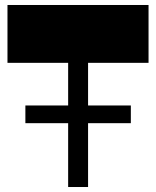

<svg xmlns="http://www.w3.org/2000/svg" viewBox="-20 -750 626 770"><path d="M81.8 -256V-327H504.7V-256ZM10 -498V-730H575.7V-498ZM253.3 0V-688.8H333.2V0Z"/></svg>

Font: Savate ExtraLight
Style: Regular
Weight: 200
Designer: Max Esnée
Foundry: Plomb Type
Version: Version 2.000